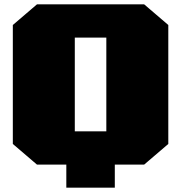

<svg xmlns="http://www.w3.org/2000/svg" viewBox="-20 -757 833 883"><path d="M285 106V0H150L39 -95V-642L150 -737H643L754 -642V-95L643 0H508V106ZM324 -153H469V-584H324Z"/></svg>

Font: Tomorrow ExtraBold
Style: Regular
Weight: 800
Designer: Tony de Marco, Monica Rizzolli
Foundry: Just in Type
Version: Version 2.002